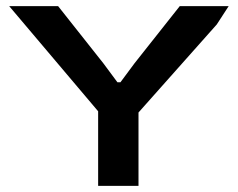

<svg xmlns="http://www.w3.org/2000/svg" viewBox="-20 -608 778 628"><path d="M301 -244 10 -588H170L318 -401L364 -339H374L420 -401L568 -588H728L689 -528L433 -240V0H301Z"/></svg>

Font: Gold
Style: Regular
Weight: 400
Designer: jaiki
Version: Version 1.000